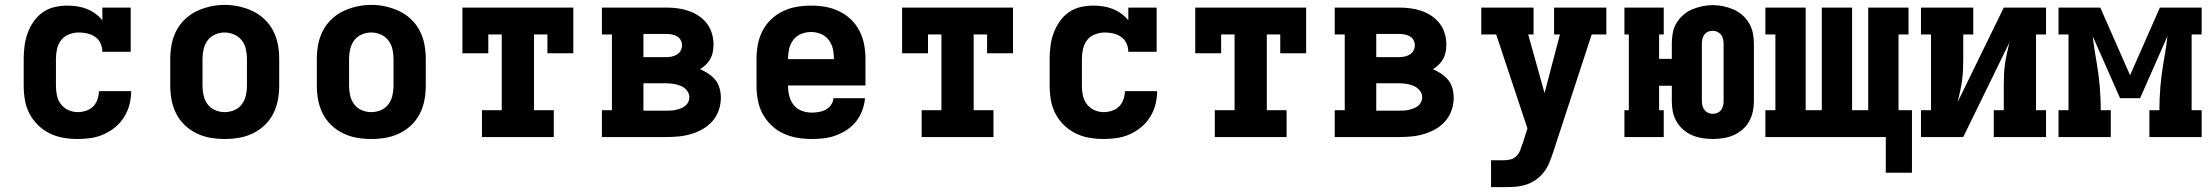

<svg xmlns="http://www.w3.org/2000/svg" viewBox="-20 -561 9040 786"><path d="M298 8Q268 8 239 3Q210 -2 183.5 -15Q157 -28 135.5 -49Q114 -70 100.5 -96Q87 -122 82 -151.5Q77 -181 77 -210V-320Q77 -347 80.5 -373.5Q84 -400 93 -425Q102 -450 117.5 -472.5Q133 -495 155 -510.5Q177 -526 203 -532Q229 -538 256 -538Q276 -538 296 -535Q316 -532 335 -524.5Q354 -517 370.5 -505Q387 -493 399 -478V-530H515V-349H399Q399 -367 391.5 -383.5Q384 -400 369.5 -410Q355 -420 338 -424Q321 -428 303 -428Q283 -428 263 -420.5Q243 -413 230.5 -397Q218 -381 213.5 -360.5Q209 -340 209 -320V-210Q209 -190 213 -170.5Q217 -151 229 -135Q241 -119 259.5 -110.5Q278 -102 298 -102Q315 -102 332 -107.5Q349 -113 361 -125Q373 -137 379 -154Q385 -171 385 -188Q385 -188 385 -188Q385 -188 385 -188H517Q517 -188 517 -188Q517 -188 517 -188Q517 -160 510 -133Q503 -106 488.5 -82.5Q474 -59 452.5 -41Q431 -23 405.5 -11.5Q380 0 352.5 4Q325 8 298 8Z M900 8Q870 8 841 3Q812 -2 785 -15Q758 -28 736.5 -48.5Q715 -69 701.5 -95.5Q688 -122 682.5 -151Q677 -180 677 -210V-320Q677 -350 682.5 -379Q688 -408 701.5 -434.5Q715 -461 737 -482Q759 -503 785.5 -515.5Q812 -528 841 -534.5Q870 -541 900 -541Q930 -541 959 -534.5Q988 -528 1014.5 -515.5Q1041 -503 1063 -482Q1085 -461 1098.5 -434.5Q1112 -408 1117.5 -379Q1123 -350 1123 -320V-210Q1123 -180 1117.5 -151Q1112 -122 1098.5 -95.5Q1085 -69 1063.5 -48.5Q1042 -28 1015 -15Q988 -2 959 3Q930 8 900 8ZM900 -102Q920 -102 939 -110Q958 -118 970 -134Q982 -150 986.5 -170Q991 -190 991 -210V-320Q991 -340 986.5 -360Q982 -380 969.5 -396Q957 -412 938 -420Q919 -428 899 -428Q879 -428 860 -419.5Q841 -411 829.5 -395Q818 -379 813.5 -359.5Q809 -340 809 -320V-210Q809 -190 813.5 -170Q818 -150 830 -134Q842 -118 861 -110Q880 -102 900 -102Z M1500 8Q1470 8 1441 3Q1412 -2 1385 -15Q1358 -28 1336.5 -48.5Q1315 -69 1301.5 -95.5Q1288 -122 1282.5 -151Q1277 -180 1277 -210V-320Q1277 -350 1282.5 -379Q1288 -408 1301.5 -434.5Q1315 -461 1337 -482Q1359 -503 1385.5 -515.5Q1412 -528 1441 -534.5Q1470 -541 1500 -541Q1530 -541 1559 -534.5Q1588 -528 1614.5 -515.5Q1641 -503 1663 -482Q1685 -461 1698.5 -434.5Q1712 -408 1717.5 -379Q1723 -350 1723 -320V-210Q1723 -180 1717.5 -151Q1712 -122 1698.5 -95.5Q1685 -69 1663.5 -48.5Q1642 -28 1615 -15Q1588 -2 1559 3Q1530 8 1500 8ZM1500 -102Q1520 -102 1539 -110Q1558 -118 1570 -134Q1582 -150 1586.5 -170Q1591 -190 1591 -210V-320Q1591 -340 1586.5 -360Q1582 -380 1569.5 -396Q1557 -412 1538 -420Q1519 -428 1499 -428Q1479 -428 1460 -419.5Q1441 -411 1429.5 -395Q1418 -379 1413.5 -359.5Q1409 -340 1409 -320V-210Q1409 -190 1413.5 -170Q1418 -150 1430 -134Q1442 -118 1461 -110Q1480 -102 1500 -102Z M1953 0V-110H2034V-420H1979V-343H1873V-530H2327V-343H2221V-420H2166V-110H2247V0Z M2444 0V-110H2485V-420H2444V-530H2708Q2731 -530 2754 -527Q2777 -524 2799 -516.5Q2821 -509 2840.5 -496Q2860 -483 2874 -464.5Q2888 -446 2894.5 -423.5Q2901 -401 2901 -378Q2901 -363 2898 -348Q2895 -333 2888 -320Q2881 -307 2870 -296.5Q2859 -286 2846 -278Q2864 -270 2880.5 -259Q2897 -248 2909 -233Q2921 -218 2926 -199Q2931 -180 2931 -160Q2931 -135 2922.5 -110Q2914 -85 2897 -65.5Q2880 -46 2857.5 -33Q2835 -20 2810 -12.5Q2785 -5 2759.5 -2.5Q2734 0 2708 0ZM2708 -327Q2719 -327 2730.5 -329.5Q2742 -332 2751.5 -338Q2761 -344 2766.5 -354Q2772 -364 2772 -376Q2772 -387 2766.5 -397Q2761 -407 2751 -412.5Q2741 -418 2730 -420Q2719 -422 2708 -422H2614V-327ZM2614 -108H2708Q2718 -108 2728 -108.5Q2738 -109 2748 -111.5Q2758 -114 2767.5 -117.5Q2777 -121 2785 -127.5Q2793 -134 2797.5 -143Q2802 -152 2802 -163Q2802 -178 2792 -190.5Q2782 -203 2768 -209Q2754 -215 2738.5 -217.5Q2723 -220 2708 -220H2614Z M3303 8Q3273 8 3243.5 3Q3214 -2 3187 -14.5Q3160 -27 3138 -48Q3116 -69 3102 -95Q3088 -121 3082.5 -150.5Q3077 -180 3077 -210V-320Q3077 -350 3082.5 -379Q3088 -408 3101.5 -434.5Q3115 -461 3136.5 -481.5Q3158 -502 3185 -515Q3212 -528 3241 -533Q3270 -538 3300 -538Q3330 -538 3359 -533Q3388 -528 3415 -515Q3442 -502 3463.5 -481.5Q3485 -461 3498.5 -434.5Q3512 -408 3517.5 -379Q3523 -350 3523 -320V-211H3206V-210Q3206 -189 3211 -168.5Q3216 -148 3229 -131.5Q3242 -115 3262 -107.5Q3282 -100 3303 -100Q3318 -100 3332.5 -102.5Q3347 -105 3360 -112Q3373 -119 3382 -131.5Q3391 -144 3392 -159H3521Q3519 -134 3510 -109.5Q3501 -85 3485.5 -65Q3470 -45 3448.5 -30.5Q3427 -16 3403 -7Q3379 2 3353.5 5Q3328 8 3303 8ZM3206 -319H3394V-320Q3394 -341 3389.5 -361Q3385 -381 3372.5 -397.5Q3360 -414 3340.5 -422Q3321 -430 3300 -430Q3279 -430 3259.5 -422Q3240 -414 3227.5 -397.5Q3215 -381 3210.5 -361Q3206 -341 3206 -320Z M3753 0V-110H3834V-420H3779V-343H3673V-530H4127V-343H4021V-420H3966V-110H4047V0Z M4498 8Q4468 8 4439 3Q4410 -2 4383.5 -15Q4357 -28 4335.5 -49Q4314 -70 4300.5 -96Q4287 -122 4282 -151.5Q4277 -181 4277 -210V-320Q4277 -347 4280.5 -373.5Q4284 -400 4293 -425Q4302 -450 4317.5 -472.5Q4333 -495 4355 -510.5Q4377 -526 4403 -532Q4429 -538 4456 -538Q4476 -538 4496 -535Q4516 -532 4535 -524.5Q4554 -517 4570.5 -505Q4587 -493 4599 -478V-530H4715V-349H4599Q4599 -367 4591.5 -383.5Q4584 -400 4569.5 -410Q4555 -420 4538 -424Q4521 -428 4503 -428Q4483 -428 4463 -420.5Q4443 -413 4430.5 -397Q4418 -381 4413.5 -360.5Q4409 -340 4409 -320V-210Q4409 -190 4413 -170.5Q4417 -151 4429 -135Q4441 -119 4459.5 -110.5Q4478 -102 4498 -102Q4515 -102 4532 -107.5Q4549 -113 4561 -125Q4573 -137 4579 -154Q4585 -171 4585 -188Q4585 -188 4585 -188Q4585 -188 4585 -188H4717Q4717 -188 4717 -188Q4717 -188 4717 -188Q4717 -160 4710 -133Q4703 -106 4688.5 -82.5Q4674 -59 4652.5 -41Q4631 -23 4605.5 -11.5Q4580 0 4552.5 4Q4525 8 4498 8Z M4953 0V-110H5034V-420H4979V-343H4873V-530H5327V-343H5221V-420H5166V-110H5247V0Z M5444 0V-110H5485V-420H5444V-530H5708Q5731 -530 5754 -527Q5777 -524 5799 -516.5Q5821 -509 5840.5 -496Q5860 -483 5874 -464.5Q5888 -446 5894.5 -423.5Q5901 -401 5901 -378Q5901 -363 5898 -348Q5895 -333 5888 -320Q5881 -307 5870 -296.5Q5859 -286 5846 -278Q5864 -270 5880.5 -259Q5897 -248 5909 -233Q5921 -218 5926 -199Q5931 -180 5931 -160Q5931 -135 5922.5 -110Q5914 -85 5897 -65.5Q5880 -46 5857.5 -33Q5835 -20 5810 -12.5Q5785 -5 5759.5 -2.5Q5734 0 5708 0ZM5708 -327Q5719 -327 5730.5 -329.5Q5742 -332 5751.5 -338Q5761 -344 5766.5 -354Q5772 -364 5772 -376Q5772 -387 5766.5 -397Q5761 -407 5751 -412.5Q5741 -418 5730 -420Q5719 -422 5708 -422H5614V-327ZM5614 -108H5708Q5718 -108 5728 -108.5Q5738 -109 5748 -111.5Q5758 -114 5767.5 -117.5Q5777 -121 5785 -127.5Q5793 -134 5797.5 -143Q5802 -152 5802 -163Q5802 -178 5792 -190.5Q5782 -203 5768 -209Q5754 -215 5738.5 -217.5Q5723 -220 5708 -220H5614Z M6084 205V95H6137Q6151 95 6164.5 91.5Q6178 88 6188 78Q6198 68 6203 55Q6208 42 6212 29H6213V28L6233 -35L6105 -420H6044V-530H6258V-420H6236L6303 -180L6366 -420H6342V-530H6556V-420H6496L6338 63Q6331 84 6322.5 105Q6314 126 6300 144Q6286 162 6267.5 175Q6249 188 6227 195Q6205 202 6182.5 203.5Q6160 205 6137 205Z M6992 8Q6970 8 6948.5 4.5Q6927 1 6907 -7.5Q6887 -16 6870.5 -30.5Q6854 -45 6843 -64Q6832 -83 6828 -104Q6824 -125 6824 -147V-210H6772V-110H6791V0H6630V-110H6648V-420H6630V-530H6791V-420H6772V-320H6824V-383Q6824 -405 6828 -426.5Q6832 -448 6843 -466.5Q6854 -485 6870.5 -499.5Q6887 -514 6907 -522.5Q6927 -531 6948.5 -535.5Q6970 -540 6992 -540Q7013 -540 7034.5 -535.5Q7056 -531 7076 -522.5Q7096 -514 7112.5 -499.5Q7129 -485 7140 -466.5Q7151 -448 7155.5 -426.5Q7160 -405 7160 -383V-147Q7160 -125 7155.5 -104Q7151 -83 7140.5 -64Q7130 -45 7113 -30.5Q7096 -16 7076.5 -7.5Q7057 1 7035 4.5Q7013 8 6992 8ZM6992 -95Q7001 -95 7010.5 -99Q7020 -103 7025.5 -110.5Q7031 -118 7033.5 -127.5Q7036 -137 7036 -147V-383Q7036 -393 7033.5 -402.5Q7031 -412 7025 -419.5Q7019 -427 7010 -431Q7001 -435 6991 -435Q6981 -435 6972 -431Q6963 -427 6957.5 -419.5Q6952 -412 6949.5 -402.5Q6947 -393 6947 -383V-147Q6947 -137 6949.5 -127.5Q6952 -118 6958 -110.5Q6964 -103 6973 -99Q6982 -95 6992 -95Z M7807 146H7700V0H7207V-110H7248V-420H7207V-530H7372V-110H7438V-530H7562V-110H7628V-530H7793V-420H7752V-110H7807Z M7844 0V-110H7885V-420H7844V-530H8058V-420H8017V-318Q8017 -296 8016 -274Q8015 -252 8012 -230Q8009 -208 8004 -186.5Q7999 -165 7994 -143L8183 -530H8356V-420H8315V-110H8356V0H8142V-110H8183V-212Q8183 -234 8184 -256Q8185 -278 8188 -300Q8191 -322 8196 -343.5Q8201 -365 8206 -387L8017 0Z M8407 0V-110H8448V-420H8407V-530H8578L8700 -253L8822 -530H8993V-420H8952V-110H8993V0H8779V-110H8820Q8820 -158 8824 -205.5Q8828 -253 8836 -300L8842 -336Q8845 -355 8848 -374Q8851 -393 8853 -413L8741 -159H8659L8547 -413Q8549 -393 8552 -374Q8555 -355 8558 -336L8564 -300Q8572 -253 8576 -205.5Q8580 -158 8580 -110H8621V0Z"/></svg>

Font: Iosevka Slab XBdEx
Style: Regular
Weight: 800
Width: 7
Monospace: yes
Designer: Belleve Invis
Foundry: Belleve Invis
Version: Version 11.1.0; ttfautohint (v1.8.3)